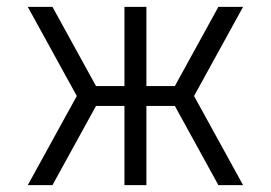

<svg xmlns="http://www.w3.org/2000/svg" viewBox="-20 -540 790 560"><path d="M689 0H617L490 -231H407V0H343V-231H260L133 0H61L204 -260L61 -520H133L260 -289H343V-520H407V-289H490L617 -520H689L546 -260Z"/></svg>

Font: Iosevka Aile Custom Light
Style: Regular
Weight: 300
Designer: Belleve Invis
Foundry: Belleve Invis
Version: Version 17.0.2; ttfautohint (v1.8.3)